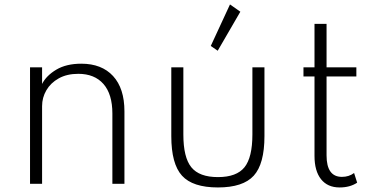

<svg xmlns="http://www.w3.org/2000/svg" viewBox="-20 -808 1644 844"><path d="M112 0H165V-341.5Q165 -379 183.8 -411.2Q202.5 -443.5 238.2 -463.5Q274 -483.5 324 -483.5Q395.5 -483.5 434.8 -438.8Q474 -394 474 -309V0H527V-318.5Q527 -419.5 477 -473.8Q427 -528 337.5 -528Q271.5 -528 227.5 -501.8Q183.5 -475.5 165 -439V-512H112Z M938 16Q1048.5 16 1095.5 -35.8Q1142.5 -87.5 1142.5 -209.5V-512H1089.5V-217Q1089.5 -116 1054.8 -72.8Q1020 -29.5 938 -29.5Q856 -29.5 821 -72.8Q786 -116 786 -217V-512H733V-209.5Q733 -87.5 780 -35.8Q827 16 938 16ZM937 -585 1036.5 -756.5 991 -788.5 906.5 -606Z M1473 16Q1518.5 16 1550 -5L1536.5 -47.5Q1514 -30.5 1483 -30.5Q1415.5 -30.5 1415.5 -125V-472H1546.5V-512H1415.5V-703H1362.5V-512H1314V-472H1362.5V-122.5Q1362.5 -56.5 1391.2 -20.2Q1420 16 1473 16Z"/></svg>

Font: Spartan Light
Style: Regular
Weight: 300
Designer: Matt Bailey, Mirko Velimirovic
Foundry: Matt Bailey
Version: Version 1.003; ttfautohint (v1.8.3)